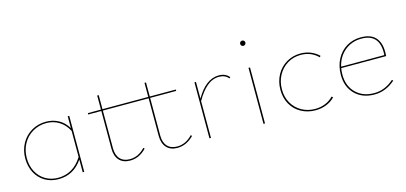

<svg xmlns="http://www.w3.org/2000/svg" viewBox="-57 -970 2847 1345"><g transform="rotate(-15 1367.0 -297.5)"><path d="M424 -406V0H413V-92Q348 3 238 3Q182 3 139 -23Q96 -49 72.5 -94.5Q49 -140 49 -197Q49 -257 76 -305.5Q103 -354 150 -381.5Q197 -409 254 -409Q304 -409 345 -387Q386 -365 413 -320V-406ZM413 -111V-300Q388 -348 347 -373.5Q306 -399 255 -399Q201 -399 156 -373Q111 -347 85.5 -300.5Q60 -254 60 -197Q60 -142 82.5 -99Q105 -56 145.5 -31.5Q186 -7 238 -7Q348 -7 413 -111Z M1219 -48Q1165 7 1099 7Q1049 7 1021 -23.5Q993 -54 993 -108V-381H661V-108Q661 -58 686 -30.5Q711 -3 757 -3Q819 -3 867 -55L875 -48Q823 7 756 7Q705 7 677.5 -23.5Q650 -54 650 -108V-381H555V-391H650V-493H661V-391H993V-493H1004V-391H1193V-381H1004V-108Q1004 -58 1029 -30.5Q1054 -3 1100 -3Q1162 -3 1211 -55Z M1584 -376 1576 -369Q1552 -399 1508 -399Q1460 -399 1419.5 -365Q1379 -331 1343 -267V0H1332V-406H1343V-285Q1414 -409 1509 -409Q1557 -409 1584 -376Z M1711 -583Q1711 -591 1716.5 -596.5Q1722 -602 1730 -602Q1738 -602 1743.5 -596.5Q1749 -591 1749 -583Q1749 -576 1743.5 -570Q1738 -564 1730 -564Q1722 -564 1716.5 -569.5Q1711 -575 1711 -583ZM1724 -406H1735V0H1724Z M1900 -199Q1900 -258 1926 -306Q1952 -354 1998 -381.5Q2044 -409 2100 -409Q2178 -409 2233 -357L2226 -348Q2175 -399 2100 -399Q2046 -399 2003 -372.5Q1960 -346 1935.5 -300.5Q1911 -255 1911 -199Q1911 -143 1936 -99.5Q1961 -56 2004.5 -31.5Q2048 -7 2102 -7Q2141 -7 2175.5 -21Q2210 -35 2234 -61L2243 -53Q2217 -26 2180.5 -11.5Q2144 3 2102 3Q2045 3 1998.5 -22.5Q1952 -48 1926 -94Q1900 -140 1900 -199Z M2680 -57Q2612 3 2530 3Q2442 3 2389 -50Q2336 -103 2336 -189Q2336 -254 2362.5 -304Q2389 -354 2435 -381.5Q2481 -409 2538 -409Q2610 -409 2644 -371.5Q2678 -334 2678 -267Q2678 -245 2677 -236H2351Q2347 -216 2347 -189Q2347 -107 2397.5 -57Q2448 -7 2530 -7Q2609 -7 2673 -65ZM2353 -246H2666Q2667 -253 2667 -266Q2667 -399 2540 -399Q2471 -399 2420 -357.5Q2369 -316 2353 -246Z"/></g></svg>

Font: Ysabeau Infant Hairline
Style: Regular
Weight: 100
Designer: Christian Thalmann (Catharsis Fonts)
Version: Version 0.003